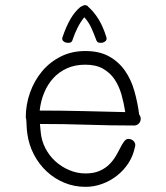

<svg xmlns="http://www.w3.org/2000/svg" viewBox="-20 -715 646 745"><path d="M526 -254Q526 -243 518.5 -235.5Q511 -228 500 -228Q409 -228 318.5 -231Q228 -234 135 -234L138 -202Q141 -169 156 -140Q171 -111 194.5 -89.5Q218 -68 248.5 -55Q279 -42 312 -42Q344 -42 366.5 -52Q389 -62 404 -77Q419 -92 429 -109Q439 -126 446.5 -141Q454 -156 461.5 -166Q469 -176 478 -176Q489 -176 497 -169Q505 -162 505 -151Q505 -150 503 -142Q496 -109 478 -81.5Q460 -54 434 -33.5Q408 -13 376.5 -1.5Q345 10 312 10Q268 10 229.5 -6Q191 -22 161 -50Q131 -78 111.5 -115.5Q92 -153 86 -196Q84 -210 83.5 -223Q83 -236 82 -250Q80 -258 80 -260Q80 -309 96.5 -355.5Q113 -402 143 -438Q173 -474 215.5 -495.5Q258 -517 311 -517Q366 -517 403.5 -496Q441 -475 465 -440.5Q489 -406 501.5 -361.5Q514 -317 520 -271Q526 -263 526 -254ZM466 -280Q461 -314 451.5 -347.5Q442 -381 425 -406.5Q408 -432 380.5 -448Q353 -464 311 -464Q271 -464 240 -450Q209 -436 187 -412Q165 -388 151.5 -355.5Q138 -323 134 -286Q219 -286 300.5 -284Q382 -282 466 -280ZM393 -569Q395 -561 390 -556Q385 -551 378 -549.5Q371 -548 364 -549.5Q357 -551 355 -557V-556Q344 -586 333.5 -608.5Q323 -631 307 -648Q279 -614 260 -556V-557Q258 -551 251 -549.5Q244 -548 237 -549.5Q230 -551 225 -556Q220 -561 222 -569Q236 -611 253 -640.5Q270 -670 292 -688Q307 -696 309 -695Q317 -695 322 -690H321Q344 -670 362 -641Q380 -612 393 -570Z"/></svg>

Font: Wynona
Style: Regular
Weight: 400
Italic angle: -12°
Designer: Kanati
Foundry: Kanati and Michael Everson
Version: Version 2.000